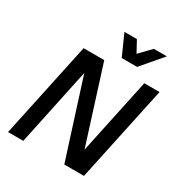

<svg xmlns="http://www.w3.org/2000/svg" viewBox="-205 -1053 1133 1200"><g transform="rotate(30 361.0 -453.0)"><path d="M27 0 174 -690H323L496 -144L612 -690H722L575 0H433L255 -558L137 0ZM344 -906H434L478 -825L556 -906H650L522 -756H411Z"/></g></svg>

Font: Radio Canada Medium
Style: Italic
Weight: 500
Italic angle: -12°
Designer: Charles Daoud, Etienne Aubert Bonn, Alexandre Saumier Demers, Jacques Le Bailly
Foundry: Radio-Canada
Version: Version 2.104; ttfautohint (v1.8.4.7-5d5b);gftools[0.9.28.de